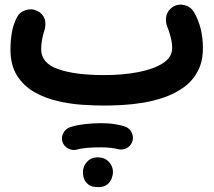

<svg xmlns="http://www.w3.org/2000/svg" viewBox="-20 -391 910 815"><path d="M24.4 -182.1Q24.4 -215.3 30 -250.5Q35.6 -285.6 50.8 -315.4Q62.5 -339.4 88.4 -347.9Q114.3 -356.4 138.2 -344.7Q162.1 -333 169.7 -310.1Q177.2 -287.1 167 -256.8Q162.1 -243.2 158.4 -221.9Q154.8 -200.7 154.8 -182.1Q154.8 -123 226.3 -97.7Q297.9 -72.3 422.9 -72.3Q502 -72.3 567.4 -85Q632.8 -97.7 671.9 -123Q710.9 -148.4 710.9 -187Q710.9 -210 703.6 -236.6Q696.3 -263.2 691.4 -273.9Q680.2 -300.8 686.5 -325Q692.9 -349.1 715.3 -362.8Q738.3 -376 764.4 -368.9Q790.5 -361.8 804.2 -338.4Q841.3 -273.4 841.3 -187Q841.3 -129.4 819.3 -88.4Q797.4 -47.4 760.5 -20.8Q723.6 5.9 678.5 21.7Q633.3 37.6 586.2 45.2Q539.1 52.7 496.6 54.9Q454.1 57.1 422.9 57.1Q381.8 57.1 329.6 53.7Q277.3 50.3 223.9 37.8Q170.4 25.4 125.2 -0.5Q80.1 -26.4 52.2 -70.3Q24.4 -114.3 24.4 -182.1ZM244.6 210Q239.3 190.9 249.3 172.9Q259.3 154.8 278.8 148.4Q304.7 140.1 339.6 136Q374.5 131.8 408.7 131.8Q442.9 131.8 470.5 136.5Q498 141.1 517.6 148.9Q537.1 160.2 542.7 181.6Q548.3 203.1 535.6 221.7Q525.9 235.8 511.2 240.7Q496.6 245.6 481 242.2Q467.3 238.3 447.3 236.3Q427.2 234.4 408.7 234.4Q376.5 234.4 349.9 236.6Q323.2 238.8 306.6 244.1Q287.1 249 268.8 239Q250.5 229 244.6 210ZM332 338.9Q332 314.5 349.6 295.7Q367.2 276.9 394.5 276.9Q414.6 276.9 428.2 284.9Q441.9 293 449.7 305.7Q459.5 321.3 459.5 338.9Q459.5 351.6 453.9 366.7Q448.2 381.8 434.6 392.6Q420.9 403.3 395.5 403.3Q369.6 403.3 355.7 392.6Q341.8 381.8 336.4 366.7Q334 359.9 333 352.5Q332 345.2 332 338.9Z"/></svg>

Font: Mikhak-DS2-FD Bold
Style: Regular
Weight: 700
Designer: Amin Abedi
Version: Version 3.4